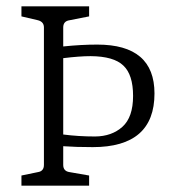

<svg xmlns="http://www.w3.org/2000/svg" viewBox="-20 -588 543 608"><path d="M281.2 -155.8Q334 -156.2 367.7 -186.5Q401.4 -216.8 401.4 -284.2Q401.4 -351.6 370.6 -380.4Q340.3 -409.7 267.1 -410.2Q231.9 -410.2 180.2 -403.8V-162.1Q228.5 -155.8 281.2 -155.8ZM262.2 0H47.9V-32.2L100.1 -43Q119.1 -45.9 119.1 -65.9V-501Q119.1 -519 100.1 -523.9L47.9 -536.1V-567.9H262.2V-536.1L200.2 -523.9Q180.2 -521 180.2 -501V-440.9Q237.3 -446.8 288.1 -446.8Q469.2 -446.8 469.2 -292Q469.2 -122.1 273.9 -122.1Q219.7 -122.1 180.2 -125V-65.9Q180.2 -45.9 200.2 -43L262.2 -32.2Z"/></svg>

Font: Yrsa-Light
Style: Regular
Weight: 300
Designer: Anna Giedrys (Yrsa+Rasa design), David Brezina (Yrsa art-direction, Rasa art-direction, design)
Foundry: Rosetta Type Foundry
Version: Version 1.001;PS 1.1;hotconv 1.0.88;makeotf.lib2.5.647800